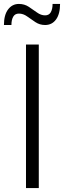

<svg xmlns="http://www.w3.org/2000/svg" viewBox="-46 -955 325 975"><path d="M151 0H86V-729H151ZM-26 -828Q-26 -879 -5 -907Q16 -935 50 -935Q78 -935 100 -920.5Q122 -906 142 -891.5Q162 -877 183 -877Q203 -877 212 -893Q221 -909 221 -935H259Q259 -884 238.5 -856Q218 -828 183 -828Q156 -828 134 -842.5Q112 -857 92 -871.5Q72 -886 50 -886Q30 -886 21 -870Q12 -854 12 -828Z"/></svg>

Font: BDO Grotesk Light
Style: Regular
Weight: 300
Designer: Deni Anggara
Foundry: Lokal Container
Version: Version 2.000